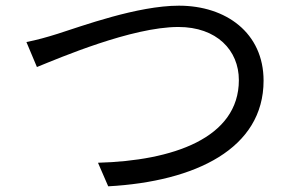

<svg xmlns="http://www.w3.org/2000/svg" viewBox="-20 -670 1040 676"><path d="M73 -522 110 -434C189 -466 444 -575 608 -575C743 -575 821 -493 821 -388C821 -183 587 -104 325 -97L361 -14C669 -31 908 -147 908 -386C908 -554 776 -650 610 -650C464 -650 268 -578 183 -551C145 -539 109 -529 73 -522Z"/></svg>

Font: Source Han Sans TC
Style: Regular
Weight: 400
Designer: Ryoko NISHIZUKA 西塚涼子 (kana, bopomofo & ideographs); Paul D. Hunt (Latin, Greek & Cyrillic); Sandoll Communications 산돌커뮤니
Foundry: Adobe
Version: Version 2.002;hotconv 1.0.116;makeotfexe 2.5.65601